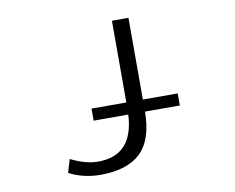

<svg xmlns="http://www.w3.org/2000/svg" viewBox="-80 -834 1160 949"><g transform="rotate(-10 500.0 -360.0)"><path d="M363.3 -259.8V-320.3H538.1V-730.5H621.1V-320.3H795.9V-259.8H621.1Q620.1 -119.1 553.2 -54.7Q486.3 9.8 350.6 9.8Q265.6 9.8 194.3 -27.3L213.9 -93.8Q288.1 -56.6 350.6 -56.6Q527.3 -56.6 537.1 -259.8Z"/></g></svg>

Font: GenEi Gothic M SemiLight
Style: Regular
Weight: 350
Designer: o_tamon (Modified); [Source Han Sans]
Ryoko NISHIZUKA  (kana & ideographs); Paul D. Hunt (Latin, Greek & Cyrillic); Wenl
Version: Version 1.1a;Original Version 1.004